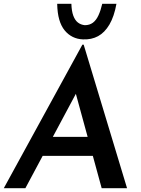

<svg xmlns="http://www.w3.org/2000/svg" viewBox="-25 -994 744 1014"><path d="M109 0H-5L410 -758H417L646 0H512L355 -574L446 -630ZM230 -271H480L507 -171H183ZM413 -786Q384 -787 359.5 -799Q335 -811 316.5 -833.5Q298 -856 288 -890.5Q278 -925 277 -974H352Q353 -936 362 -911.5Q371 -887 386.5 -875Q402 -863 423 -861Q448 -861 465.5 -874Q483 -887 495 -913Q507 -939 515 -974H590Q578 -907 553 -864.5Q528 -822 493 -803Q458 -784 413 -786Z"/></svg>

Font: Josefin Sans Thin SemiBold
Style: Italic
Weight: 600
Italic angle: -7°
Version: Version 2.000